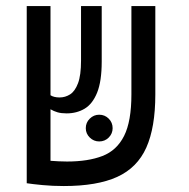

<svg xmlns="http://www.w3.org/2000/svg" viewBox="-20 -606 626 635"><path d="M190.9 9.3Q153.8 9.3 120.4 6.1Q86.9 2.9 68.4 0V-0.5V-585.9H147V-291Q158.2 -283.7 177.2 -283.7Q195.8 -283.7 211.9 -293.9Q228 -304.2 238 -330.6Q248 -356.9 248 -405.3V-585.9H316.4V-402.3Q316.4 -337.4 301.3 -299.8Q286.1 -262.2 260 -246.6Q233.9 -231 200.2 -231Q182.6 -231 170.2 -234.6Q157.7 -238.3 147 -244.6V-74.2Q160.2 -73.2 174.1 -72.5Q188 -71.8 201.7 -71.8Q271.5 -71.8 318.8 -90.1Q366.2 -108.4 390.4 -156.5Q414.6 -204.6 414.6 -293.9V-585.9H493.7V-293.5Q493.7 -184.6 463.9 -117.9Q434.1 -51.3 367.7 -21Q301.3 9.3 190.9 9.3ZM308.1 -138.2Q290 -138.2 276.9 -151.1Q263.7 -164.1 263.7 -182.1Q263.7 -200.7 276.9 -213.6Q290 -226.6 308.1 -226.6Q326.7 -226.6 339.6 -213.6Q352.5 -200.7 352.5 -182.1Q352.5 -164.1 339.6 -151.1Q326.7 -138.2 308.1 -138.2Z"/></svg>

Font: CaskaydiaMono NF SemiLight
Style: Regular
Weight: 350
Designer: Aaron Bell
Foundry: Saja Typeworks
Version: Version 2111.001; ttfautohint (v1.8.4);Nerd Fonts 3.1.1